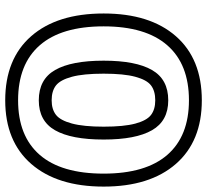

<svg xmlns="http://www.w3.org/2000/svg" viewBox="-49 -722 801 743"><g transform="rotate(90 351.5 -350.5)"><path d="M32.2 -351.1Q32.2 -530.3 120.1 -630.6Q208 -731 368.2 -731Q526.9 -731 614.5 -630.4Q702.1 -529.8 702.1 -351.1Q702.1 -171.9 614.5 -71Q526.9 29.8 368.2 29.8Q208 29.8 120.1 -70.6Q32.2 -170.9 32.2 -351.1ZM82 -351.1Q82 -187.5 155.3 -103.8Q228.5 -20 368.2 -20Q506.3 -20 579.1 -103.5Q651.9 -187 651.9 -351.1Q651.9 -514.2 579.1 -597.7Q506.3 -681.2 368.2 -681.2Q228.5 -681.2 155.3 -597.4Q82 -513.7 82 -351.1ZM214.8 -351.1Q214.8 -475.6 251 -538.3Q287.1 -601.1 368.2 -601.1Q447.8 -601.1 483.9 -538.3Q520 -475.6 520 -351.1Q520 -226.1 484.1 -163.1Q448.2 -100.1 368.2 -100.1Q287.1 -100.1 251 -163.1Q214.8 -226.1 214.8 -351.1ZM368.2 -149.9Q402.8 -149.9 424.3 -166.5Q445.8 -183.1 458 -228.3Q470.2 -273.4 470.2 -351.1Q470.2 -429.2 458.3 -473.6Q446.3 -518.1 424.8 -534.4Q403.3 -550.8 368.2 -550.8Q332 -550.8 310.5 -534.4Q289.1 -518.1 277.1 -473.6Q265.1 -429.2 265.1 -351.1Q265.1 -272.9 277.1 -228.3Q289.1 -183.6 310.5 -166.7Q332 -149.9 368.2 -149.9Z"/></g></svg>

Font: Trueno Bold Outline
Style: Regular
Weight: 700
Width: 6
Designer: Julieta Ulanovsky
Foundry: Julieta Ulanovsky
Version: Version 3.001b | FøM Fix